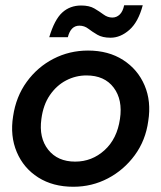

<svg xmlns="http://www.w3.org/2000/svg" viewBox="-20 -701 616 733"><path d="M260 12Q182 12 126 -23.5Q70 -59 44 -120.5Q18 -182 30 -257Q41 -332 82 -388.5Q123 -445 184 -476.5Q245 -508 316 -508Q394 -508 450 -472Q506 -436 532 -375Q558 -314 546 -239Q536 -165 494.5 -108.5Q453 -52 392 -20Q331 12 260 12ZM267 -84Q331 -84 379 -127.5Q427 -171 438 -247Q449 -320 414 -366.5Q379 -413 310 -413Q269 -413 232.5 -394Q196 -375 170.5 -338Q145 -301 138 -247Q128 -175 164 -129.5Q200 -84 267 -84ZM402 -557Q371 -557 351.5 -568.5Q332 -580 317 -591.5Q302 -603 283 -603Q250 -603 239 -559H168Q188 -626 217.5 -653Q247 -680 290 -680Q321 -680 340.5 -668.5Q360 -657 375.5 -645.5Q391 -634 409 -634Q425 -634 437 -645.5Q449 -657 454 -681H525Q508 -617 474 -587Q440 -557 402 -557Z"/></svg>

Font: Host Grotesk Medium
Style: Italic
Weight: 500
Italic angle: -8°
Designer: Doğukan Karapınar based on Poppins by Indian Type Foundry, Jonny Pinhorn
Foundry: Element Type
Version: Version 1.001; ttfautohint (v1.8.4.7-5d5b)